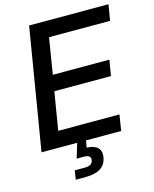

<svg xmlns="http://www.w3.org/2000/svg" viewBox="-134 -817 894 1111"><g transform="rotate(-15 312.5 -262.0)"><path d="M28.8 0 149.4 -727.5H625L608.9 -632.3H243.2L208 -416.5H546.9L531.2 -322.3H191.9L154.3 -95.2H521L505.9 0ZM179.2 204.1 187.5 150.4H246.1Q270.5 150.4 282.7 142.8Q294.9 135.3 297.4 119.1Q300.3 103 290.8 95.5Q281.2 87.9 256.3 87.9H215.8L249.5 -22.9H299.3L295.4 0L288.1 41.5Q332.5 42.5 353.3 63Q374 83.5 367.7 120.1Q360.4 163.1 328.1 183.6Q295.9 204.1 240.2 204.1Z"/></g></svg>

Font: Inter 24pt Medium
Style: Italic
Weight: 500
Italic angle: -9.3988°
Designer: Rasmus Andersson
Foundry: rsms
Version: Version 4.001;git-66647c0bb